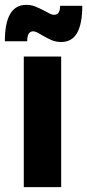

<svg xmlns="http://www.w3.org/2000/svg" viewBox="-24 -771 359 791"><path d="M74 -538H228V0H74ZM228 -598Q207 -598 190 -605Q173 -612 149 -626Q124 -642 113 -642Q88 -642 88 -601H-4Q-4 -751 84 -751Q104 -751 120.5 -744.5Q137 -738 162 -725Q172 -719 181.5 -714.5Q191 -710 198 -710Q212 -710 217.5 -719Q223 -728 224 -747H315Q315 -674 294 -636Q273 -598 228 -598Z"/></svg>

Font: Gontserrat SemiBold
Style: Regular
Weight: 600
Designer: Julieta Ulanovsky
Foundry: Julieta Ulanovsky
Version: Version 6.001